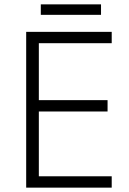

<svg xmlns="http://www.w3.org/2000/svg" viewBox="-20 -860 593 880"><path d="M492 0H100V-714H492V-662H158V-401H473V-349H158V-52H492ZM443 -840V-792H167V-840Z"/></svg>

Font: Noto Sans Devanagari Light
Style: Regular
Weight: 300
Version: Version 2.003